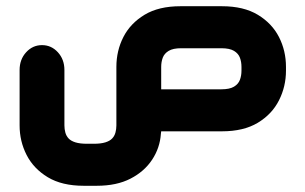

<svg xmlns="http://www.w3.org/2000/svg" viewBox="-20 -422 979 617"><path d="M498 0 497 8Q494 53 469 91Q444 129 399.5 152Q355 175 291 175H249Q179 175 133.5 147.5Q88 120 65.5 76Q43 32 43 -19V-197Q43 -231 64 -254Q85 -277 115 -277Q145 -277 166 -254Q187 -231 187 -197V-19Q187 -7 190 4Q193 15 200.5 23Q208 31 222.5 35.5Q237 40 260 40H281Q304 40 318.5 35.5Q333 31 340.5 23Q348 15 351 4Q354 -7 354 -19V-207Q354 -259 376.5 -303Q399 -347 444.5 -374.5Q490 -402 560 -402H693Q763 -402 808.5 -374.5Q854 -347 876.5 -303Q899 -259 899 -207V-195Q899 -144 876.5 -99.5Q854 -55 808.5 -27.5Q763 0 693 0ZM498 -135H691Q718 -135 732 -143.5Q746 -152 751 -165.5Q756 -179 756 -195V-207Q756 -223 751 -236.5Q746 -250 732 -258.5Q718 -267 691 -267H562Q536 -267 522 -258.5Q508 -250 503 -236.5Q498 -223 498 -207Z"/></svg>

Font: Beiruti Black
Style: Regular
Weight: 900
Designer: Arlette Boutros
Foundry: Boutros
Version: Version 1.41